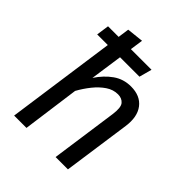

<svg xmlns="http://www.w3.org/2000/svg" viewBox="-206 -875 1002 1002"><g transform="rotate(45 294.5 -374.0)"><path d="M82 -676H403L384 -606H151H72ZM389 -539Q458 -539 492 -494.5Q526 -450 515 -373L462 0H371L423 -368Q431 -424 415 -443Q399 -462 370 -462Q335 -462 304 -441Q273 -420 246.5 -387Q220 -354 199 -316L156 0H65L169 -738L261 -748L215 -428Q248 -478 291 -508.5Q334 -539 389 -539Z"/></g></svg>

Font: Fira Sans Variable
Style: Italic
Weight: 397
Italic angle: -8°
Designer: Carrois Corporate & Edenspiekermann AG
Foundry: Carrois Corporate GbR & Edenspiekermann AG
Version: Version 4.202